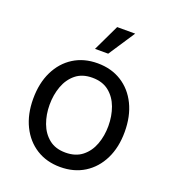

<svg xmlns="http://www.w3.org/2000/svg" viewBox="-140 -866 879 982"><g transform="rotate(20 300.0 -375.0)"><path d="M299.3 11.7Q225.1 11.7 169.2 -23.4Q113.3 -58.6 82 -122.1Q50.8 -185.5 50.8 -269.5Q50.8 -355 82 -418.7Q113.3 -482.4 169.2 -517.6Q225.1 -552.7 299.3 -552.7Q374 -552.7 430.2 -517.6Q486.3 -482.4 517.6 -418.7Q548.8 -355 548.8 -269.5Q548.8 -185.5 517.6 -122.1Q486.3 -58.6 430.2 -23.4Q374 11.7 299.3 11.7ZM299.3 -66.9Q354.5 -66.9 390.1 -95.2Q425.8 -123.5 442.9 -169.7Q460 -215.8 460 -269.5Q460 -323.7 442.9 -370.4Q425.8 -417 390.1 -445.6Q354.5 -474.1 299.3 -474.1Q244.6 -474.1 209.5 -445.6Q174.3 -417 157.2 -370.6Q140.1 -324.2 140.1 -269.5Q140.1 -215.8 157.2 -169.7Q174.3 -123.5 209.5 -95.2Q244.6 -66.9 299.3 -66.9ZM260.7 -617.2 329.1 -760.7H427.2L332.5 -617.2Z"/></g></svg>

Font: Inter-Regular
Style: Regular
Weight: 400
Designer: Rasmus Andersson
Foundry: rsms
Version: Version 4.000;git-a52131595